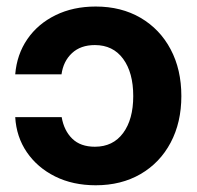

<svg xmlns="http://www.w3.org/2000/svg" viewBox="-20 -547 595 579"><path d="M268.6 11.7Q199.7 11.7 146.2 -14.9Q92.8 -41.5 61 -87.9Q29.3 -134.3 25.9 -193.8H166Q172.9 -153.3 197.8 -128.9Q222.7 -104.5 266.1 -104.5Q320.8 -104.5 351.3 -145.8Q381.8 -187 381.8 -257.3Q381.8 -328.1 351.3 -369.6Q320.8 -411.1 266.1 -411.1Q223.1 -411.1 197 -386.7Q170.9 -362.3 165.5 -322.8H25.9Q30.8 -382.8 62.5 -429Q94.2 -475.1 147.5 -501.2Q200.7 -527.3 268.6 -527.3Q345.7 -527.3 404.1 -493.2Q462.4 -459 494.6 -398.2Q526.9 -337.4 526.9 -257.3Q526.9 -177.7 494.6 -116.9Q462.4 -56.2 404.1 -22.2Q345.7 11.7 268.6 11.7Z"/></svg>

Font: Inter Display
Style: Bold
Weight: 700
Designer: Rasmus Andersson
Foundry: rsms
Version: Version 4.001;git-9221beed3